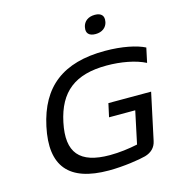

<svg xmlns="http://www.w3.org/2000/svg" viewBox="-129 -1012 1054 1133"><g transform="rotate(-15 398.5 -445.5)"><path d="M778 -546 797 -635C748 -660 661 -679 555 -679C298 -679 156 -567 107 -338C57 -105 154 9 397 9C488 9 588 -7 624 -17C662 -28 688 -52 696 -91L757 -376H496L478 -294H638L596 -96C544 -85 484 -77 426 -77C241 -77 173 -158 210 -335C247 -512 349 -593 543 -593C629 -593 718 -577 778 -546ZM478 -843C471 -810 488 -789 529 -789C569 -789 596 -810 603 -843V-845C610 -879 593 -900 553 -900C512 -900 485 -879 478 -845Z"/></g></svg>

Font: LT Wave
Style: Italic
Weight: 400
Designer: Daniel Lyons
Version: Version 2.5 (Glyphs App)